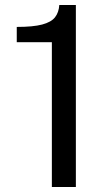

<svg xmlns="http://www.w3.org/2000/svg" viewBox="-20 -743 447 763"><path d="M186.1 0V-575.3H46.6V-636Q111.3 -636 147.5 -645.5Q183.6 -655.1 198.7 -674.4Q213.8 -693.8 215.6 -723H281.5V0Z"/></svg>

Font: Public Sans Thin
Style: Regular
Weight: 100
Designer: The Public Sans project authors (U.S. Web Design System). Libre Franklin designed by Pablo Impallari and Rodrigo Fuenzal
Version: Version 1.008